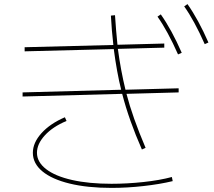

<svg xmlns="http://www.w3.org/2000/svg" viewBox="-20 -875 1040 935"><path d="M90 -425 570 -438Q549 -522 534 -636L100 -625V-645L532 -656Q524 -725 520 -799L540 -801Q545 -725 552 -657L780 -663V-643L554 -637Q568 -532 591 -438L850 -445V-425L596 -418Q625 -305 689 -155L671 -147Q608 -290 575 -418L90 -405ZM296 -304 304 -286Q237 -258 198.5 -216Q160 -174 160 -131Q160 -86 204.5 -51.5Q249 -17 331 1.5Q413 20 523 20Q599 20 678 11.5Q757 3 817 -13L821 7Q759 22 679 31Q599 40 523 40Q406 40 319.5 19Q233 -2 186.5 -40.5Q140 -79 140 -131Q140 -180 182 -226.5Q224 -273 296 -304ZM763 -805Q816 -730 865 -618L847 -610Q796 -725 747 -794ZM893 -855Q946 -780 995 -668L977 -660Q926 -775 877 -844Z"/></svg>

Font: Enso Thin
Style: Regular
Weight: 100
Designer: Coji Morishita
Foundry: UNDERFOREST DESIGN
Version: Version 1.000